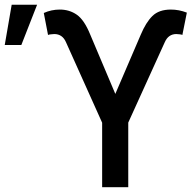

<svg xmlns="http://www.w3.org/2000/svg" viewBox="-50 -777 814 797"><path d="M374 0V-267.6L223.6 -602.5Q209 -635.3 175.8 -635.7Q169.4 -635.3 161.1 -634.5Q152.8 -633.8 149.4 -631.8L131.8 -723.1Q163.1 -737.3 198.2 -737.3Q238.3 -737.3 269 -715.8Q299.8 -694.3 324.2 -634.3L428.7 -387.2L534.2 -632.8Q555.7 -684.1 582.8 -710.7Q609.9 -737.3 659.2 -737.3Q692.9 -737.3 725.6 -724.6L707 -631.8Q704.1 -633.8 696.3 -634.5Q688.5 -635.3 681.6 -635.7Q648.9 -635.3 634.3 -602.5L482.4 -268.1V0ZM-30.3 -590.3 -1.5 -757.3H104L38.6 -590.3Z"/></svg>

Font: Inter Tight Medium
Style: Regular
Weight: 500
Designer: Rasmus Andersson
Foundry: rsms
Version: Version 3.004; ttfautohint (v1.8.4.7-5d5b)